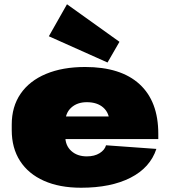

<svg xmlns="http://www.w3.org/2000/svg" viewBox="-20 -867 796 900"><path d="M360 13Q259 13 186 -19.5Q113 -52 74 -112.5Q35 -173 35 -257V-283Q35 -367 76.5 -427.5Q118 -488 195.5 -520.5Q273 -553 379 -553Q546 -553 634 -472.5Q722 -392 722 -240V-215H241V-321H525L493 -281V-293Q493 -337 464.5 -362.5Q436 -388 387 -388Q342 -388 314 -362.5Q286 -337 286 -293V-228Q286 -185 314 -159.5Q342 -134 387 -134Q423 -134 447 -149Q471 -164 477 -186L713 -169Q684 -81 592 -34Q500 13 360 13ZM540 -671 484 -574 209 -697 294 -847Z"/></svg>

Font: Pathway Extreme 8pt Thin 12pt Black
Style: Regular
Weight: 900
Version: Version 1.001;gftools[0.9.26]